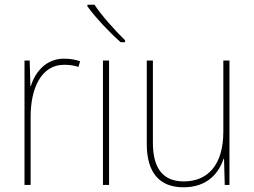

<svg xmlns="http://www.w3.org/2000/svg" viewBox="-20 -785 1079 815"><path d="M252 -536C174 -536 129 -478 111 -420H109L106 -528H84V0H110V-290C110 -410 155 -510 252 -510C276 -510 295 -507 313 -501L320 -525C300 -532 277 -536 252 -536Z M381 -765H351V-758C385 -711 444 -648 492 -606H511V-614C468 -656 412 -718 381 -765ZM443 0V-528H417V0Z M954 -528H928V-227C928 -82 860 -15 760 -15C676 -15 629 -65 629 -179V-528H603V-174C603 -53 656 10 759 10C861 10 909 -51 929 -111H931L934 0H954Z"/></svg>

Font: Noto Sans Arabic SemCond Thin
Style: Regular
Weight: 100
Width: 4
Designer: Monotype Design Team, Nadine Chahine, Nizar Qandah and Khaled Hosny
Foundry: Monotype Imaging Inc.
Version: Version 2.012